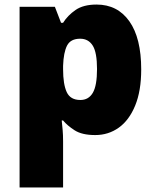

<svg xmlns="http://www.w3.org/2000/svg" viewBox="-20 -583 683 843"><path d="M404 -563Q496 -563 548 -489.5Q600 -416 600 -278Q600 -184 573.5 -119.5Q547 -55 501.5 -22.5Q456 10 398 10Q340 10 307.5 -11Q275 -32 257 -54H251Q253 -35 255 -13Q257 9 257 38V240H66V-553H221L248 -483H257Q277 -515 311.5 -539Q346 -563 404 -563ZM332 -413Q290 -413 274.5 -383Q259 -353 257 -294V-279Q257 -213 273 -178.5Q289 -144 333 -144Q369 -144 387.5 -175.5Q406 -207 406 -280Q406 -353 387 -383Q368 -413 332 -413Z"/></svg>

Font: Noto Sans Ethiopic Black
Style: Regular
Weight: 900
Designer: Monotype Design Team
Foundry: Monotype Imaging Inc.
Version: Version 2.102; ttfautohint (v1.8.4.7-5d5b)